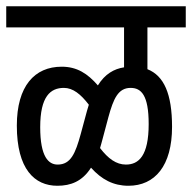

<svg xmlns="http://www.w3.org/2000/svg" viewBox="-20 -642 616 616"><path d="M0 -554H378V-426C346 -421 317 -405 294 -368C261 -406 227 -428 178 -428C91 -428 34 -366 34 -239C34 -99 91 -46 164 -46C207 -46 244 -60 272 -104C306 -66 344 -46 392 -46C477 -46 532 -110 532 -235C532 -341 506 -399 453 -420V-554H576V-622H0ZM308 -192 328 -267C344 -325 359 -360 399 -360C433 -360 457 -337 457 -244C457 -142 425 -114 384 -114C353 -114 327 -133 301 -167C303 -175 306 -183 308 -192ZM109 -234C109 -333 142 -360 185 -360C214 -360 239 -340 265 -306C263 -300 261 -293 259 -286L239 -212C222 -150 207 -114 165 -114C136 -114 109 -138 109 -234Z"/></svg>

Font: Noto Sans Devanagari ExtraCondensed
Style: Regular
Weight: 400
Width: 2
Designer: Jelle Bosma - Monotype Design Team
Foundry: Monotype Imaging Inc.
Version: Version 2.004